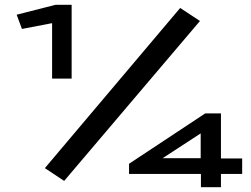

<svg xmlns="http://www.w3.org/2000/svg" viewBox="-20 -706 1040 796"><path d="M196 -380V-610L71 -586L49 -645L210 -686H277V-380ZM246 44 166 -9 727 -673 809 -619ZM813 70V15H515V-27L831 -236H896V-49H984V15H896V70ZM654 -50H812V-153Z"/></svg>

Font: Inconsolata UltraExpanded ExtraBold
Style: Regular
Weight: 800
Width: 9
Monospace: yes
Designer: Raph Levien, Cyreal, Brenton Simpson
Foundry: Raph Levien, Cyreal, Google
Version: Version 3.001; ttfautohint (v1.8.2.53-6de2)